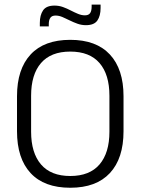

<svg xmlns="http://www.w3.org/2000/svg" viewBox="-20 -828 628 858"><path d="M294 11Q177.5 11 116.8 -54.5Q56 -120 56 -241.5V-398Q56 -519 116.8 -584.5Q177.5 -650 294 -650Q410 -650 471 -584.5Q532 -519 532 -398V-241.5Q532 -120 471 -54.5Q410 11 294 11ZM294 -41.5Q380.5 -41.5 424.8 -93.2Q469 -145 469 -239.5V-400Q469 -495 424.8 -546.2Q380.5 -597.5 294 -597.5Q207.5 -597.5 163.2 -546.2Q119 -495 119 -400V-239.5Q119 -145 163.2 -93.2Q207.5 -41.5 294 -41.5ZM364 -715.5Q344.5 -715.5 326.2 -722Q308 -728.5 291.5 -736.8Q275 -745 259.2 -751.8Q243.5 -758.5 228.5 -758.5Q212 -758.5 205 -748.5Q198 -738.5 198 -720V-710H158V-725.5Q158 -760.5 172.5 -781.8Q187 -803 223.5 -803Q243.5 -803 261.5 -796.5Q279.5 -790 296.2 -781.2Q313 -772.5 328.8 -766Q344.5 -759.5 359.5 -759.5Q376 -759.5 382.8 -769.5Q389.5 -779.5 389.5 -798V-807.5H429.5V-792Q429.5 -757 415 -736.2Q400.5 -715.5 364 -715.5Z"/></svg>

Font: Anek Odia Medium Light
Style: Regular
Weight: 300
Version: Version 1.003